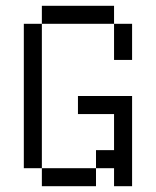

<svg xmlns="http://www.w3.org/2000/svg" viewBox="-20 -645 540 665"><path d="M125 -62.5V0H312.5V-62.5ZM125 -62.5Q125 -62.5 125 -562.5H62.5Q62.5 -562.5 62.5 -62.5ZM375 -62.5V0H437.5V-312.5H250V-250H375Q375 -250 375 -125H312.5V-62.5ZM375 -562.5Q375 -562.5 375 -437.5H437.5Q437.5 -437.5 437.5 -562.5ZM125 -562.5H375V-625H125Z"/></svg>

Font: Unifont
Style: Regular
Weight: 500
Version: Version 15.1.04